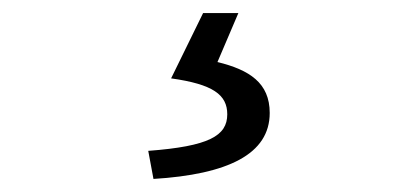

<svg xmlns="http://www.w3.org/2000/svg" viewBox="-20 -23 642 294"><path d="M215 251C329 244 393 213 393 150C393 104 362 84 313 72L345 -3H291L242 97C306 106 328 122 328 152C328 185 300 201 207 208Z"/></svg>

Font: ChiuKong Gothic CL Normal
Style: Regular
Weight: 350
Designer: Ryoko NISHIZUKA 西塚涼子 (kana, bopomofo & ideographs); Paul D. Hunt (Latin, Greek & Cyrillic); Sandoll Communications 산돌커뮤니
Foundry: Adobe
Version: Version 1.300